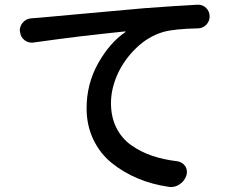

<svg xmlns="http://www.w3.org/2000/svg" viewBox="-20 -752 956 800"><path d="M122.1 -575.2Q118.2 -574.2 113.3 -574.2Q96.7 -574.2 83 -584Q65.4 -597.7 63.5 -619.1Q62.5 -622.1 62.5 -625Q62.5 -643.6 75.2 -658.2Q89.8 -674.8 112.3 -675.8Q134.8 -677.7 149.4 -678.7Q185.5 -681.6 336.9 -695.8Q488.3 -710 581.1 -717.8Q710.9 -727.5 803.7 -732.4Q804.7 -732.4 805.7 -732.4Q825.2 -732.4 838.9 -718.8Q853.5 -704.1 853.5 -683.6Q853.5 -663.1 838.9 -648.4Q824.2 -633.8 803.7 -633.8Q708 -631.8 661.1 -619.1Q597.7 -600.6 546.9 -551.3Q496.1 -502 469.2 -441.4Q442.4 -380.9 442.4 -322.3Q442.4 -264.6 464.8 -219.7Q487.3 -174.8 526.9 -147Q566.4 -119.1 613.8 -103Q661.1 -86.9 718.8 -80.1Q739.3 -77.1 752 -59.6Q758.8 -47.9 758.8 -36.1Q758.8 -28.3 756.8 -21.5Q749 2.9 727.5 16.6Q710.9 27.3 692.4 27.3Q687.5 27.3 682.6 26.4Q614.3 16.6 554.7 -8.3Q495.1 -33.2 446.3 -72.3Q397.5 -111.3 369.1 -170.4Q340.8 -229.5 340.8 -300.8Q340.8 -402.3 388.7 -487.8Q436.5 -573.2 502 -618.2Q503.9 -619.1 503.4 -620.1Q502.9 -621.1 501 -621.1Q491.2 -620.1 427.7 -613.3Q364.3 -606.4 323.2 -601.6Q282.2 -596.7 222.7 -588.9Q163.1 -581.1 122.1 -575.2Z"/></svg>

Font: Gen Jyuu Gothic P Medium
Style: Regular
Weight: 500
Designer: [Source Han Sans]
Ryoko NISHIZUKA  (kana & ideographs); Paul D. Hunt (Latin, Greek & Cyrillic); Wenlong ZHANG  (bopomofo
Version: Version 1.002.20150607